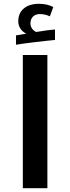

<svg xmlns="http://www.w3.org/2000/svg" viewBox="-20 -989 369 1009"><path d="M64 -803V-754C98 -760 221 -775 269 -779V-834C251 -833 218 -829 170 -821C153 -829 140 -845 140 -866C140 -897 160 -915 189 -915C209 -915 226 -911 242 -903L260 -952C240 -963 214 -969 184 -969C119 -969 76 -935 76 -878C76 -848 92 -825 118 -812ZM100 -700V0H229V-700Z"/></svg>

Font: Noto Kufi Arabic SemiBold
Style: Regular
Weight: 600
Designer: Monotype Design Team, David Williams, Khaled Hosny
Foundry: Google LLC
Version: Version 2.109